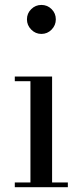

<svg xmlns="http://www.w3.org/2000/svg" viewBox="-20 -778 343 798"><path d="M152 -637Q127.5 -637 109.8 -655Q92 -673 92 -697.5Q92 -722.5 109.8 -740Q127.5 -757.5 152 -757.5Q177 -757.5 194.5 -740Q212 -722.5 212 -697.5Q212 -673 194.5 -655Q177 -637 152 -637ZM196.5 -460V-19.5H262V0H41.5V-19.5H106.5V-440.5H41.5V-460Z"/></svg>

Font: Bodoni Moda SC
Style: Regular
Weight: 400
Designer: Owen Earl
Foundry: indestructible type
Version: Version 2.005